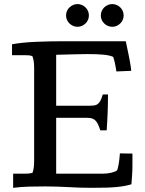

<svg xmlns="http://www.w3.org/2000/svg" viewBox="-20 -901 702 928"><path d="M467.3 -826.2Q467.3 -837.9 471.7 -847.9Q476.1 -857.9 483.6 -865.2Q491.2 -872.6 501.2 -877Q511.2 -881.3 522.5 -881.3Q533.7 -881.3 543.7 -877Q553.7 -872.6 561.3 -865.2Q568.8 -857.9 573.2 -847.9Q577.6 -837.9 577.6 -826.2Q577.6 -814.9 573.2 -804.9Q568.8 -794.9 561.3 -787.6Q553.7 -780.3 543.7 -775.9Q533.7 -771.5 522.5 -771.5Q511.2 -771.5 501.2 -775.9Q491.2 -780.3 483.6 -787.6Q476.1 -794.9 471.7 -804.9Q467.3 -814.9 467.3 -826.2ZM299.3 -826.2Q299.3 -837.9 303.7 -847.9Q308.1 -857.9 315.7 -865.2Q323.2 -872.6 333.3 -877Q343.3 -881.3 354.5 -881.3Q365.7 -881.3 375.7 -877Q385.7 -872.6 393.3 -865.2Q400.9 -857.9 405.3 -847.9Q409.7 -837.9 409.7 -826.2Q409.7 -814.9 405.3 -804.9Q400.9 -794.9 393.3 -787.6Q385.7 -780.3 375.7 -775.9Q365.7 -771.5 354.5 -771.5Q343.3 -771.5 333.3 -775.9Q323.2 -780.3 315.7 -787.6Q308.1 -794.9 303.7 -804.9Q299.3 -814.9 299.3 -826.2ZM587.9 -701.7 601.1 -638.7Q603.5 -626.5 606 -614Q608.4 -601.6 610.1 -590.6Q611.8 -579.6 613 -571.3Q614.3 -563 614.3 -558.6L542.5 -555.7L538.6 -580.1Q536.6 -590.8 533.9 -602.8Q531.2 -614.7 527.3 -626Q510.3 -633.8 480.5 -636.7Q450.7 -639.6 401.9 -639.6Q396 -639.6 386.5 -639.4Q377 -639.2 359.9 -638.9Q342.8 -638.7 316.7 -637.9Q290.5 -637.2 251.5 -636.2V-390.1H417.5Q427.2 -390.1 435.8 -391.4Q444.3 -392.6 451.7 -397.7Q459 -402.8 465.1 -413.8Q471.2 -424.8 476.6 -444.3H502Q502 -399.9 500.2 -355.2Q498.5 -310.5 495.6 -271H464.8Q459 -289.1 453.4 -300.8Q447.8 -312.5 440.4 -319.3Q433.1 -326.2 423.8 -328.9Q414.6 -331.5 401.4 -331.5H251.5V-61.5H474.1Q499 -61.5 518.8 -66.4Q538.6 -71.3 546.4 -78.1Q550.3 -89.4 553.7 -108.4Q557.1 -127.4 559.6 -159.7Q571.8 -159.7 588.6 -159.2Q605.5 -158.7 620.1 -158.7V-102.1Q620.1 -78.6 618.4 -53.2Q616.7 -27.8 615.2 -10.3Q600.6 -5.9 584.2 -2.7Q567.9 0.5 545.9 2.7Q523.9 4.9 494.4 5.9Q464.8 6.8 424.3 6.8Q394 6.8 366.2 5.9Q338.4 4.9 311 3.4Q283.7 2 256.1 1Q228.5 0 198.7 0Q158.7 0 120.8 1Q83 2 43.5 6.8V-61.5H86.9Q101.6 -61.5 114.3 -62Q127 -62.5 137.2 -65.9Q145 -86.4 145 -125V-573.2Q145 -591.8 142.8 -605.5Q140.6 -619.1 136.7 -629.4Q127.4 -633.3 116.2 -633.8Q105 -634.3 92.3 -634.3H38.1V-687Q85.4 -695.8 150.4 -698.7Q215.3 -701.7 289.1 -701.7Z"/></svg>

Font: Tienne
Style: Regular
Weight: 400
Designer: vernon adams
Foundry: vernon adams
Version: Version 1.001